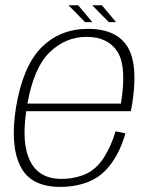

<svg xmlns="http://www.w3.org/2000/svg" viewBox="-20 -708 579 732"><path d="M209 4.5Q272 4.5 322.5 -17Q372 -38.5 406.5 -87.5Q440.5 -136 458 -199.5L420.5 -207.5Q405 -153.5 376.5 -108Q348 -63 306 -44Q263 -26 214 -26Q128 -26 94.5 -95Q62 -159.5 80 -284H478.5Q480.5 -292.5 482 -300.5Q509 -456.5 467.5 -527.5Q425.5 -598 315 -598Q208.5 -598 137.5 -526.5Q67 -455 41 -298.5Q18 -154 57.5 -74.5Q97 4.5 209 4.5ZM84.5 -313Q109 -449 167.5 -507Q229 -567.5 310 -567.5Q393 -567.5 429.5 -508Q463.5 -450.5 441 -313ZM395 -623.5H422.5L368.5 -688H331.5ZM304.5 -623.5H332L278 -688H241Z"/></svg>

Font: Anybody Thin ExtraLight
Style: Italic
Weight: 250
Italic angle: -10°
Version: Version 1.113;gftools[0.9.25]